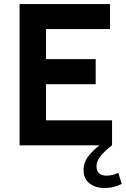

<svg xmlns="http://www.w3.org/2000/svg" viewBox="-20 -720 623 951"><path d="M77 0V-700H525V-576H208V-427H454V-303H208V-124H535V0ZM473 0H535Q500.5 26 479.2 51.5Q458 77 458 104Q458 127 471.2 138.5Q484.5 150 506 150Q523.5 150 537.8 146.2Q552 142.5 566 136L583 191Q567.5 199 546 205Q524.5 211 496 211Q452.5 211 423.2 188.2Q394 165.5 394 123Q394 83 419.8 51.2Q445.5 19.5 473 0Z"/></svg>

Font: Cabin Resolve
Style: Bold-Resolve
Weight: 700
Designer: Pablo Impallari
Foundry: Pablo Impallari. http://www.impallari.com Igino Marini. http://www.ikern.com
Version: Version 3.001